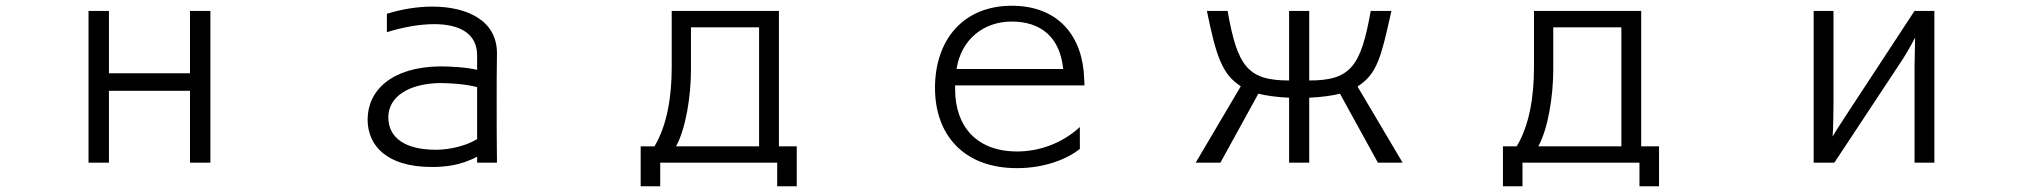

<svg xmlns="http://www.w3.org/2000/svg" viewBox="-20 -536 7040 668"><path d="M712 30V-498H641V-281H359V-498H288V30H359V-220H641V30Z M1709 30C1708 -47 1708 -118 1708 -189C1708 -241 1708 -294 1709 -350V-351C1709 -465 1605 -513 1484 -513C1432 -513 1377 -504 1326 -488V-424C1384 -442 1441 -452 1491 -452C1577 -452 1640 -421 1640 -343V-293C1603 -302 1547 -305 1511 -305C1341 -303 1259 -220 1259 -120C1259 -29 1326 45 1483 45C1526 45 1583 40 1640 9V30ZM1640 -52C1582 -18 1518 -15 1496 -15C1392 -15 1331 -55 1331 -128C1331 -201 1405 -246 1512 -247C1543 -247 1597 -244 1640 -233Z M2752 112V-27H2690V-498H2317V-301C2317 -200 2301 -100 2257 -27H2209V112H2277V30H2684V112ZM2621 -27H2332C2366 -88 2384 -202 2384 -293V-441H2621Z M3737 -94C3673 -35 3592 -9 3519 -9C3378 -9 3303 -96 3303 -226V-239H3753C3753 -244 3753 -256 3752 -261C3748 -407 3665 -516 3500 -516C3332 -516 3233 -398 3233 -230C3233 -69 3331 49 3518 49C3614 49 3692 18 3737 -18ZM3308 -296C3324 -399 3402 -461 3500 -461C3601 -461 3668 -407 3679 -296Z M4860 30 4703 -235C4772 -279 4785 -337 4821 -498H4749C4715 -305 4679 -256 4535 -256V-498H4465V-256C4321 -256 4285 -305 4251 -498H4179C4211 -341 4232 -277 4297 -236L4140 30H4226L4358 -210C4385 -203 4424 -198 4465 -196V30H4535V-196C4576 -198 4615 -203 4642 -210L4774 30Z M5752 112V-27H5690V-498H5317V-301C5317 -200 5301 -100 5257 -27H5209V112H5277V30H5684V112ZM5621 -27H5332C5366 -88 5384 -202 5384 -293V-441H5621Z M6710 30V-498H6641L6414 -152C6399 -128 6374 -92 6356 -61C6358 -87 6359 -150 6359 -170V-498H6290V30H6362L6590 -315C6607 -340 6625 -371 6643 -405L6641 -304V30Z"/></svg>

Font: LINE Seed JP App_OTF Regular
Style: Regular
Weight: 400
Designer: LY Corporation & Fontrix & Fontworks
Version: Version 1.002